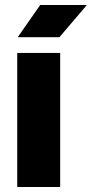

<svg xmlns="http://www.w3.org/2000/svg" viewBox="-20 -749 368 769"><path d="M49 0V-537H221V0ZM51 -600 141 -729H328L218 -600Z"/></svg>

Font: Hubot Sans SemiExpanded
Style: Bold
Weight: 700
Width: 6
Designer: Deni Anggara
Foundry: GitHub, Inc., Subsidiary of Microsoft Corporation
Version: Version 2.000